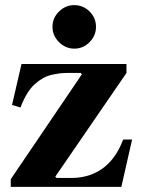

<svg xmlns="http://www.w3.org/2000/svg" viewBox="-20 -730 560 750"><path d="M461 -185H496L454 0H22V-30L300 -440L295 -445H239Q214 -445 181 -437.5Q148 -430 116 -401.5Q84 -373 60 -310L27 -320L64 -480H474V-445L196 -40L201 -35H263Q290 -35 318.5 -42.5Q347 -50 373.5 -67Q400 -84 422.5 -113Q445 -142 461 -185ZM270 -540Q236 -540 210.5 -565.5Q185 -591 185 -625Q185 -660 210.5 -685Q236 -710 270 -710Q305 -710 330 -685Q355 -660 355 -625Q355 -591 330 -565.5Q305 -540 270 -540Z"/></svg>

Font: Brygada 1918
Style: Bold
Weight: 700
Designer: Mateusz Machalski | Borys Kosmynka | Przemek Hoffer
Foundry: NIEPODLEGLA 2018
Version: Version 3.006